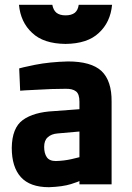

<svg xmlns="http://www.w3.org/2000/svg" viewBox="-20 -768 552 800"><path d="M59 -748Q66 -675 114 -631Q161 -586 253 -585Q345 -586 392 -631Q440 -675 447 -748H308Q305 -726 292 -715Q278 -704 253 -704Q229 -704 215 -715Q202 -726 198 -748ZM445 -344Q446 -431 403 -472Q360 -512 263 -512Q187 -510 126 -498Q64 -485 60 -483L64 -390Q70 -391 133 -394Q197 -398 252 -398Q282 -399 297 -387Q311 -376 311 -344V-313L204 -305Q121 -301 75 -268Q30 -235 29 -152Q29 -72 67 -30Q105 12 184 12Q241 10 276 -1Q310 -12 311 -14Q311 -12 311 -7Q311 -1 311 0H445ZM311 -220V-113Q309 -112 278 -105Q247 -98 213 -97Q186 -97 175 -113Q164 -129 164 -156Q164 -183 179 -196Q194 -210 220 -212Z"/></svg>

Font: RazerF5
Style: Bold
Weight: 700
Foundry: Razer Inc.
Version: Version 1.000;PS 001.001;hotconv 1.0.56